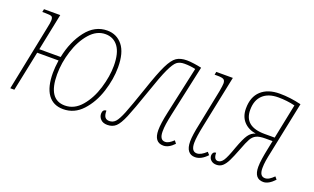

<svg xmlns="http://www.w3.org/2000/svg" viewBox="-66 -867 1958 1199"><g transform="rotate(20 913.5 -268.0)"><path d="M254 -182Q254 -217 261 -266H119L64 0H37L124 -430Q133 -471 133 -487Q133 -506 124 -511Q115 -516 82 -516H62L66 -536H174L124 -291H266Q288 -399 345 -472.5Q402 -546 484 -546Q547 -546 586 -498Q625 -450 625 -352Q625 -274 598 -189.5Q571 -105 518 -47.5Q465 10 391 10Q324 10 289 -39Q254 -88 254 -182ZM597 -352Q597 -437 566 -479Q535 -521 481 -521Q423 -521 377.5 -469Q332 -417 307 -338Q282 -259 282 -182Q282 -15 393 -15Q456 -15 502.5 -69.5Q549 -124 573 -203.5Q597 -283 597 -352Z M995 -71Q995 -114 1012 -192L1081 -508Q1046 -516 1008 -516Q976 -516 957.5 -501.5Q939 -487 915.5 -437Q892 -387 853 -272Q809 -144 785.5 -88Q762 -32 740 -12Q718 8 684 8Q655 8 639.5 -8Q624 -24 624 -45Q624 -58 630 -66Q636 -74 649 -74Q649 -44 658.5 -31.5Q668 -19 687 -19Q712 -19 728.5 -37.5Q745 -56 765 -105.5Q785 -155 828 -281Q868 -400 894 -453Q920 -506 946 -523.5Q972 -541 1015 -541Q1035 -541 1063 -537Q1091 -533 1113 -528L1040 -192Q1031 -150 1027 -123Q1023 -96 1023 -72Q1023 -16 1059 -16Q1072 -16 1085 -23.5Q1098 -31 1114 -46L1128 -28Q1092 10 1057 10Q995 10 995 -71Z M1206 -73Q1206 -114 1223 -192L1271 -430Q1278 -470 1278 -483Q1278 -503 1267 -509.5Q1256 -516 1227 -516H1207L1211 -536H1321L1250 -192Q1233 -111 1233 -73Q1233 -16 1270 -16Q1297 -16 1332 -49L1347 -32Q1308 10 1267 10Q1238 10 1222 -10.5Q1206 -31 1206 -73Z M1660 -69Q1660 -93 1665 -125.5Q1670 -158 1677 -191L1689 -250H1641Q1602 -250 1581.5 -240Q1561 -230 1548 -207Q1535 -184 1516 -133Q1494 -76 1480 -48Q1466 -20 1449.5 -5.5Q1433 9 1409 9Q1387 9 1373 -3.5Q1359 -16 1359 -35Q1359 -46 1365 -53.5Q1371 -61 1383 -61Q1383 -16 1410 -16Q1430 -16 1445.5 -39Q1461 -62 1485 -131Q1510 -199 1528 -224.5Q1546 -250 1574 -258Q1523 -266 1493 -299Q1463 -332 1463 -385Q1463 -462 1507.5 -503Q1552 -544 1631 -544Q1700 -544 1774 -526L1705 -191Q1695 -145 1691 -119.5Q1687 -94 1687 -70Q1687 -16 1723 -16Q1737 -16 1751 -24.5Q1765 -33 1781 -49L1795 -32Q1756 10 1721 10Q1660 10 1660 -69ZM1694 -275 1741 -506Q1688 -519 1630 -519Q1564 -519 1527.5 -484.5Q1491 -450 1491 -386Q1491 -275 1627 -275Z"/></g></svg>

Font: Noto Serif NarrowThin
Style: Italic
Weight: 250
Width: 4
Italic angle: -12°
Designer: Monotype Design Team
Foundry: Monotype Imaging Inc.
Version: Version 1.001